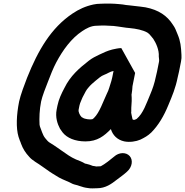

<svg xmlns="http://www.w3.org/2000/svg" viewBox="-20 -753 1035 1074"><path d="M499.1 175C486.4 169.9 476.6 166.4 461.5 163C459.5 163 457.5 162.7 455.7 162C440.7 152.4 423 146 405.2 139C374.9 125.8 351.9 108.6 326.8 91L304 75C287.7 63.9 270.4 52.1 253.6 42C244.3 34.8 239.6 26.9 232.2 19C217.7 0.8 212.4 -24.4 203.2 -46L201.2 -56C199.3 -93.2 200.7 -138.7 209.9 -185C215.5 -212.7 237.4 -269.2 247.9 -295C260.7 -329.3 278.6 -373.9 294.7 -404C331.5 -473.1 379 -538.6 440.1 -579C462.4 -593.7 489 -609 520.6 -609C528.7 -609.7 536.8 -610 544.8 -610H569.8C576.4 -610 583.4 -609.7 590.6 -609C623.7 -609 654.6 -601.5 685.4 -598L705 -596C742.9 -592.5 778.8 -585 804 -571L814.4 -563C822.3 -554.8 830.6 -544 837.8 -535C852.5 -512.6 870.9 -473.3 868.2 -437C868.6 -426.2 871.5 -418.2 869.5 -408L858.5 -353C856.6 -343.7 854.3 -333.7 851.5 -323C844.4 -287.3 833.1 -254.8 820.4 -225C799.2 -175.4 781.2 -118.6 744.6 -88L733.6 -83H731.6C722.4 -81.2 720.9 -85.5 720.2 -91L716.3 -109C715.4 -113 714.5 -117.7 713.6 -123C715.3 -131.9 713.6 -141.2 714.4 -150C716.8 -173.9 717.7 -201 715.7 -224L716.5 -228C719.2 -241.3 720.2 -258.5 721.1 -271L735.9 -345L658.6 -484C642 -484 622.1 -479 608 -476C581.1 -469 559.5 -459 534.7 -447C513.6 -436.8 497.6 -429.2 477.6 -414C423.1 -371.5 373.4 -329 339.9 -260C324.3 -230.7 308.6 -198.2 301.3 -162L296.9 -140C288.4 -97.3 301.6 -59.1 315.6 -33C320.8 -25.7 325.7 -18.7 330.4 -12C354.9 18.6 399.4 38 458.4 38C524.7 38 562.7 7.4 600.2 -31C610.4 3.1 635.9 29.4 675.4 38C705.9 44 741 38.6 765.4 28C789.1 16.2 806.1 7.4 826.4 -12C866.9 -53.1 897.1 -104.6 922.1 -166C943.5 -217.2 961.9 -260 974.1 -321C977 -332.3 979.5 -343 981.5 -353L992.4 -408C995.2 -422 996.1 -434.7 995 -446C992.7 -492.6 989.6 -522.8 973.8 -560C963 -585.8 960.8 -595.5 946.8 -615C915.4 -664.5 867.9 -697.6 794.1 -712L764.9 -716C743 -717.9 724.7 -721.1 704.3 -723L684.7 -725C678.2 -725.7 672.1 -726.7 666.3 -728L646.7 -730C631.3 -731.3 611.3 -733 594.3 -733H569.3C560.7 -733 551.3 -732.7 541.1 -732C528.5 -732 515.9 -730.7 503.3 -728C458.2 -718.4 420.6 -700.9 385.2 -677C265.7 -596.6 193.2 -472.5 131.5 -318C118.9 -285.9 93.8 -219.2 86.9 -185C72.2 -111.4 68.7 -37.5 83.6 12L91.2 34C93.6 38.7 95.8 44.3 97.8 51C108 79.1 123.5 102.9 142.4 123C160.4 145.4 193.6 160.8 217.3 179L240.1 195C262.5 211.6 285.6 225.2 310.1 240C333.7 253.1 361.7 262 385.1 275C396.6 280.4 411.6 281.7 423.7 287L436.9 291C444.4 293.7 452 295.7 459.7 297L473.3 299C487 302.3 506.4 300 523.1 300C570.6 300 603.6 275.6 633.7 252C653.8 236.5 673.4 223.3 690.7 207C719.4 181.9 725.6 142.5 705.5 120C685.2 97.1 645.5 98.3 618.4 123C597.7 140.3 566.4 165.3 543.7 177C536.2 177.7 529.1 178 522.5 178H517.5C511 177.2 504.6 175 499.1 175ZM455.8 -89C454.4 -89 452.2 -89.7 449.2 -91L436.6 -98C435.9 -98 435.6 -98.3 435.8 -99C428.6 -105.8 417 -125.3 419.9 -140L424.5 -163C425.3 -167 426.5 -171 427.9 -175C434.4 -189.4 439.4 -205.8 447.9 -220C455 -233.9 463.3 -251.2 474.5 -263C485.8 -277.2 502.1 -291 515.3 -302C529.5 -312.9 545.2 -328.4 562.8 -334.5C581.5 -341 594.9 -352.8 615.1 -356L608.1 -321C606.8 -314.3 605 -307.3 602.9 -300C594.4 -275.9 589 -249 577.7 -229C557.1 -185.7 537 -123.4 505.6 -93C502.5 -90.4 498 -86 495.2 -86C491 -85.3 487.3 -85 484 -85C472.4 -85 465.6 -86.7 455.8 -89Z"/></svg>

Font: Smoothie
Style: It
Weight: 400
Foundry: Cannot Into Space Fonts
Version: Version 0.8